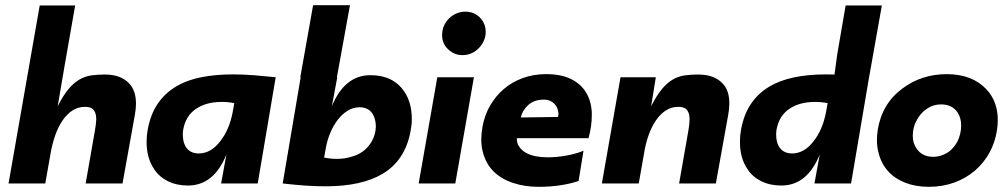

<svg xmlns="http://www.w3.org/2000/svg" viewBox="-20 -709 3890 742"><path d="M453.5 0H311L347 -205.5Q351 -228 352 -248Q352 -277.5 336 -289.5Q326.5 -296 308 -296Q281.5 -296 260 -282Q238.5 -268 221.8 -243.5Q205 -219 193.2 -185.5Q181.5 -152 175 -113.5L155 0H13L133.5 -688H270.5Q221.5 -410.5 203 -298.5Q224 -340 244.5 -364.5Q265 -389 287.2 -401.8Q309.5 -414.5 334 -417.8Q358.5 -421 385 -421Q447.5 -421 479 -386.5Q505.5 -359.5 505.5 -308Q505.5 -288 501 -264Z M706.5 8Q662.5 8 628.8 -8.8Q595 -25.5 576 -55Q546.5 -97.5 546.5 -161.5Q546.5 -184 551 -209Q562 -268 589.8 -308.5Q617.5 -349 660.2 -374.5Q703 -400 758.8 -410.8Q814.5 -421.5 880 -421.5Q921 -421.5 961.8 -418.2Q1002.5 -415 1045.5 -410.5L976 0H834.5L855 -112Q806.5 8 706.5 8ZM748 -116Q796 -116 832.5 -165Q865.5 -207.5 878.5 -272L885.5 -310.5Q859 -315.5 835 -315Q776.5 -315 737 -288Q697.5 -261 688 -208Q686.5 -198.5 686.5 -189.5Q686.5 -162.5 696 -145Q712 -116 748 -116Z M1238 11Q1197 11 1156.2 8Q1115.5 5 1072.5 0L1142 -410.5H1140.5L1190 -689H1332.5L1282 -410.5H1283.5L1262.5 -298.5Q1312 -418.5 1411.5 -418.5Q1499.5 -418.5 1542.5 -355Q1571.5 -312 1571.5 -249Q1571.5 -226.5 1566.5 -201.5Q1545.5 -88.5 1458 -37Q1377 11 1238 11ZM1282.5 -95Q1310.5 -95 1335.5 -102.5Q1386.5 -115.5 1412.5 -156Q1432.5 -186.5 1432.5 -224Q1431 -249 1422 -265.5Q1406 -294.5 1370 -294.5Q1345 -294.5 1323.5 -281.2Q1302 -268 1285.2 -246Q1268.5 -224 1256.8 -196.5Q1245 -169 1239.5 -138.5L1232.5 -100Q1258.5 -95 1282.5 -95Z M1767.5 -496Q1748.5 -496 1733.2 -503.5Q1718 -511 1706.5 -524Q1688 -545 1688.5 -576L1690 -590.5Q1695 -620 1721 -643Q1747.5 -664 1778 -664Q1815.5 -664 1839.5 -636Q1857 -614.5 1857 -587Q1857 -578 1855.5 -569.5Q1849 -538.5 1824.2 -517.2Q1799.5 -496 1767.5 -496ZM1739.5 0H1598L1670 -410.5H1811.5Z M2061.5 13Q2008 13 1962.8 -2Q1917.5 -17 1888.2 -45.8Q1859 -74.5 1847 -117.5Q1840 -141.5 1840 -169.5Q1840 -192.5 1844.5 -218.5Q1852.5 -263.5 1873.8 -300.5Q1895 -337.5 1926.8 -364.8Q1958.5 -392 2000 -407.2Q2041.5 -422.5 2090.5 -422.5Q2147.5 -422.5 2185.8 -404Q2224 -385.5 2244.2 -352.8Q2264.5 -320 2267 -275V-262.5Q2267 -221.5 2254.5 -175H1977.5V-171Q1977.5 -154 1986.5 -142.5Q1995.5 -128 2012 -119Q2028 -109.5 2050.2 -105.2Q2072.5 -101 2096.5 -101Q2131.5 -101 2169 -107.8Q2206.5 -114.5 2235 -126.5L2216 -9.5Q2148 13 2061.5 13ZM1992.5 -255 2136.5 -257 2138.5 -269 2136.5 -281Q2134 -293 2127 -302.5Q2120 -312 2108.8 -318Q2097.5 -324 2083 -324Q2044.5 -324 2021.8 -303.5Q1999 -283 1992.5 -255Z M2746.5 0H2604.5L2640.5 -205.5Q2644.5 -228 2645 -248Q2645 -277.5 2629 -289.5Q2619.5 -296 2601 -296Q2574.5 -296 2553 -282Q2531.5 -268 2514.8 -243.5Q2498 -219 2486.2 -185.5Q2474.5 -152 2468.5 -113.5L2448.5 0H2306L2378 -410.5H2514.5L2496.5 -298.5Q2517.5 -340 2537.8 -364.5Q2558 -389 2580.2 -401.8Q2602.5 -414.5 2627 -417.8Q2651.5 -421 2678 -421Q2740.5 -421 2772.5 -386.5Q2799 -359.5 2798.5 -308Q2798.5 -288 2794 -264Z M2999.5 8Q2955.5 8 2921.8 -8.8Q2888 -25.5 2869 -55Q2839.5 -97.5 2839.5 -161.5Q2839.5 -184 2844 -209Q2855 -268 2882.8 -308.5Q2910.5 -349 2953.5 -374.5Q3032 -421.5 3173 -421.5Q3196 -421.5 3205 -421L3215.5 -498.5L3248 -688H3388L3337 -401L3269 0H3127.5L3148 -112Q3099.5 8 2999.5 8ZM3041 -116Q3089 -116 3125.5 -165Q3158.5 -207.5 3171.5 -272L3178.5 -310.5Q3152 -315.5 3128 -315Q3069.5 -315 3030 -288Q2990.5 -261 2981 -208Q2979.5 -198.5 2979.5 -189.5Q2979.5 -162.5 2989 -145Q3005 -116 3041 -116Z M3569.5 13Q3518.5 13 3478 -3Q3437.5 -19 3411.5 -48Q3385.5 -77 3375.5 -117.5Q3369 -140.5 3369 -167Q3369 -185.5 3372 -206.5Q3388 -308 3467.5 -367Q3540.5 -422 3638.5 -422.5Q3737.5 -422.5 3793 -363Q3836 -316 3836 -245.5Q3836 -227 3833 -206.5Q3826 -159.5 3803.8 -119Q3781.5 -78.5 3747.2 -49.2Q3713 -20 3667.8 -3.5Q3622.5 13 3569.5 13ZM3586.5 -103Q3607.5 -103 3625.5 -111Q3660 -124.5 3681 -164Q3694.5 -193.5 3694.5 -224Q3694.5 -254.5 3679.5 -276Q3658.5 -305.5 3617.5 -305.5Q3597.5 -305.5 3580 -298.5Q3542.5 -281.5 3523.5 -245.5Q3507.5 -218.5 3507.5 -184Q3507.5 -154.5 3523.5 -133Q3545 -103 3586.5 -103Z"/></svg>

Font: Lucymar Sans
Style: Bold Italic
Weight: 700
Italic angle: -10°
Foundry: The League of Moveable Type (original font) / Main changes by Cristiano Sobral with portions from Mirco Monsees
Version: Version 2.00;August 30, 2020;FontCreator 13.0.0.2681 64-bit